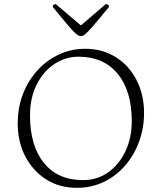

<svg xmlns="http://www.w3.org/2000/svg" viewBox="-20 -889 776 921"><path d="M349 12Q264 12 200.5 -29Q137 -70 101 -139.5Q65 -209 65 -297Q65 -374 90.5 -439Q116 -504 160.5 -552.5Q205 -601 263.5 -628Q322 -655 388 -655Q472 -655 536 -614.5Q600 -574 635.5 -504Q671 -434 671 -348Q671 -274 647 -209Q623 -144 579.5 -94Q536 -44 477 -16Q418 12 349 12ZM378 -25Q446 -25 498.5 -62Q551 -99 581.5 -163Q612 -227 612 -308Q612 -453 544.5 -535Q477 -617 357 -617Q294 -617 241 -582Q188 -547 156 -483.5Q124 -420 124 -335Q124 -189 191 -107Q258 -25 378 -25ZM368 -716Q361 -716 354 -720Q347 -724 333.5 -737.5Q320 -751 296.5 -779Q273 -807 233 -856Q233 -869 248 -869L368 -767L487 -869Q503 -869 503 -856Q463 -807 439 -779Q415 -751 402 -737.5Q389 -724 382 -720Q375 -716 368 -716Z"/></svg>

Font: Petrona ExtraLight
Style: Regular
Weight: 200
Designer: Ringo R. Seeber
Foundry: Ringo R. Seeber
Version: Version 2.001; ttfautohint (v1.8.3)